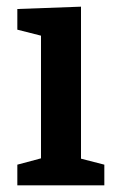

<svg xmlns="http://www.w3.org/2000/svg" viewBox="-20 -556 351 576"><path d="M223 -536V-80L293 -62V0H32V-62L103 -81V-449L32 -467V-529Z"/></svg>

Font: Bitter Pro SemiBold
Style: Regular
Weight: 600
Designer: Sol Matas, and Bitter project Authors
Foundry: Sol Matas
Version: Version 1.010